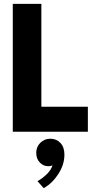

<svg xmlns="http://www.w3.org/2000/svg" viewBox="-20 -680 529 991"><path d="M46 -660H193.5V-129H433.5V0H46ZM239.5 36Q271 36 291.8 57.8Q312.5 79.5 312.5 118Q312.5 169.5 281 218.2Q249.5 267 205.5 291L173.5 255Q197.5 242 220.5 220Q243.5 198 251 173.5Q242 178 229 178Q204 178 185.5 158.8Q167 139.5 167 108.5Q167 78 188.2 57Q209.5 36 239.5 36Z"/></svg>

Font: League Spartan
Style: Bold
Weight: 700
Foundry: The League of Moveable Type
Version: Version 2.002